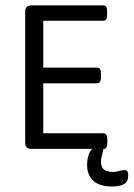

<svg xmlns="http://www.w3.org/2000/svg" viewBox="-20 -549 493 708"><path d="M438.4 78.1Q453 78.1 453 96.7Q453 120.9 437.4 129.8Q421.7 138.7 390.4 138.7Q367.4 138.7 350.4 132.6Q333.3 126.4 324.2 117.9Q315.1 109.4 309.6 97.9Q304 86.4 302.6 77.9Q301.2 69.4 301.2 61Q301.2 18.6 319.9 0H95.9Q72.9 0 72.9 -22.6V-506.5Q72.9 -529.1 95.9 -529.1H360.3Q368.2 -529.1 371.6 -524Q375 -518.8 375 -506.5V-495Q375 -482.8 371.6 -477.6Q368.2 -472.5 360.3 -472.5H139.5V-299.6H337.7Q345.6 -299.6 349 -294.3Q352.4 -288.9 352.4 -276.7V-264.8Q352.4 -241.8 337.7 -241.8H139.5V-57.5H361.1Q375.7 -57.5 375.7 -34.9V-22.6Q375.7 -10.3 372.4 -5Q369 0.4 361.1 0.8Q361.1 5.2 356.7 21Q352.4 36.9 352.4 47.2Q352.4 59.8 356.9 68.2Q361.5 76.5 369.6 79.9Q377.7 83.2 384.3 84.2Q390.8 85.2 399.5 85.2Q405.1 85.2 418.5 81.6Q432 78.1 438.4 78.1Z"/></svg>

Font: Jaldi
Style: Regular
Weight: 400
Designer: Pablo Cosgaya and Nicolas Silva
Foundry: Omnibus-Type
Version: Version 1.001;PS 001.001;hotconv 1.0.70;makeotf.lib2.5.58329